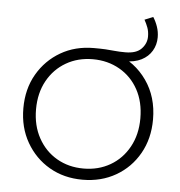

<svg xmlns="http://www.w3.org/2000/svg" viewBox="-50 -718 720 770"><g transform="rotate(5 310.0 -333.5)"><path d="M310 4Q235 4 176.5 -30Q118 -64 83.5 -124Q49 -184 49 -261Q49 -339 83.5 -398.5Q118 -458 176.5 -492Q235 -526 310 -526Q338 -526 356.5 -525Q375 -524 393.5 -522Q412 -520 437 -520Q481 -520 501.5 -541.5Q522 -563 522 -591Q522 -611 516 -627Q510 -643 502 -657L536 -671Q547 -654 554 -633.5Q561 -613 561 -591Q561 -561 546.5 -536.5Q532 -512 504.5 -498Q477 -484 435 -484Q424 -484 413 -485Q402 -486 386 -487L403 -510Q478 -484 524.5 -418Q571 -352 571 -261Q571 -184 537 -124Q503 -64 444 -30Q385 4 310 4ZM310 -41Q370 -41 417.5 -68.5Q465 -96 492.5 -146Q520 -196 520 -261Q520 -327 493 -376.5Q466 -426 418 -453.5Q370 -481 310 -481Q250 -481 202.5 -453.5Q155 -426 127.5 -376.5Q100 -327 100 -261Q100 -196 127.5 -146Q155 -96 202.5 -68.5Q250 -41 310 -41Z"/></g></svg>

Font: Montserrat Thin Light
Style: Regular
Weight: 300
Version: Version 9.000